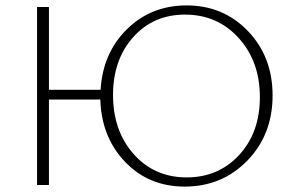

<svg xmlns="http://www.w3.org/2000/svg" viewBox="-20 -684 1087 710"><path d="M670 -664Q806 -664 897 -569Q988 -474 988 -331Q988 -186 894.5 -90Q801 6 663 6Q530 6 442.5 -85.5Q355 -177 351 -316H161V0H117V-658H161V-352H352Q360 -488 449.5 -576Q539 -664 670 -664ZM670 -28Q788 -28 864.5 -111Q941 -194 941 -325Q941 -457 862.5 -543.5Q784 -630 664 -630Q547 -630 472.5 -546.5Q398 -463 398 -333Q398 -200 474.5 -114Q551 -28 670 -28Z"/></svg>

Font: EauTestInfant Light
Style: Regular
Weight: 300
Designer: Christian Thalmann (Catharsis Fonts)
Version: Version 0.001;PS 000.001;hotconv 1.0.88;makeotf.lib2.5.64775